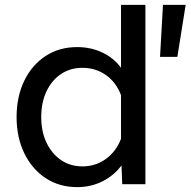

<svg xmlns="http://www.w3.org/2000/svg" viewBox="-20 -755 781 787"><path d="M296 -562Q353 -562 400 -539.5Q447 -517 476 -477V-735H576V0H481L478 -77Q449 -37 401.5 -12.5Q354 12 296 12Q223 12 167 -25Q111 -62 79.5 -127Q48 -192 48 -275Q48 -359 79.5 -424Q111 -489 167 -525.5Q223 -562 296 -562ZM318 -73Q372 -73 414 -103.5Q456 -134 476 -186V-365Q456 -418 414 -447.5Q372 -477 318 -477Q268 -477 230 -451.5Q192 -426 170.5 -380.5Q149 -335 149 -275Q149 -216 170.5 -170.5Q192 -125 230 -99Q268 -73 318 -73ZM636 -522 648 -735H741L707 -522Z"/></svg>

Font: Azeret Mono Thin
Style: Regular
Weight: 400
Version: Version 1.002